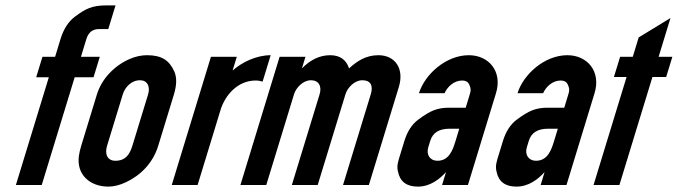

<svg xmlns="http://www.w3.org/2000/svg" viewBox="-20 -687 2556 713"><path d="M39 0H135L257.3 -400H327.3L350.6 -476H280.6L300.7 -542C308.3 -566.7 323.7 -579 347.1 -579H382.1L409 -667H376C321 -667 297.3 -654.2 258.1 -625C234 -607 216.2 -579.3 204.7 -542L184.6 -476H137.6L114.3 -400H161.3Z M339.8 -336 281.7 -146C277.4 -132 274.5 -119.2 272.9 -107.5C263.5 -37.6 315.1 6 382.2 6C402.9 6 424.9 0.5 448.2 -10.5C502.1 -35.9 547.8 -81.1 567.7 -146L625.8 -336C636.6 -371.3 637 -400 627.1 -422C608.9 -462.2 581.1 -482 526.4 -482C504.4 -482 482.4 -477.2 460.5 -467.5C405.4 -443.3 358 -395.5 339.8 -336ZM500 -389C527.3 -389 538.9 -365.9 529.8 -336L472.3 -148C463 -117.7 449.3 -90 408.6 -90C379 -90 367.9 -114.1 377.7 -146L435.8 -336C443.9 -362.6 467.2 -389 500 -389Z M955.2 -384 985.2 -482C931.7 -482 877.5 -455.4 843.8 -425L859.3 -476H763.3L617.8 0H713.8L799.1 -279C815.5 -332.7 862 -388 929.4 -388C938.6 -388 947.7 -386.3 955.2 -384Z M1206.2 -482C1168.2 -482 1133.2 -465.7 1101.2 -433L1114.3 -476H1018.3L872.8 0H968.8L1071.9 -337C1079.2 -361 1105 -389 1134.8 -389C1162.9 -389 1176.2 -367.5 1166.9 -337L1063.8 0H1159.8L1262.9 -337C1270.2 -361 1296 -389 1325.7 -389C1356.1 -389 1366.8 -369.5 1356.9 -337L1253.8 0H1349.8L1461.1 -364C1481.9 -431.9 1447.6 -482 1385.2 -482C1337.5 -482 1304.8 -459 1276.2 -433C1266.6 -463 1244.4 -482 1206.2 -482Z M1636.3 -48 1621.7 0H1717.7L1821.9 -341C1846.7 -422.2 1794.9 -482 1721 -482C1635.1 -482 1556.9 -409.5 1535.9 -341H1630.9C1641.3 -364.3 1665.2 -388 1696.3 -388C1708.9 -388 1717.5 -383.3 1722 -374C1731.1 -355 1727.9 -347.5 1721.9 -328L1709.4 -287H1645.4C1625.4 -287 1607.3 -283.8 1591 -277.5C1574.7 -271.2 1555.1 -259.3 1532.1 -242C1509.2 -224.7 1492.3 -198.3 1481.5 -163L1465 -109C1459.3 -90.3 1452.2 -70.7 1457.9 -50C1465.2 -12.7 1489.8 6 1531.8 6C1577.2 6 1612 -21.2 1636.3 -48ZM1649.5 -209H1685.5L1671.5 -163C1661.2 -129.4 1647.5 -90 1604.2 -90C1577.6 -90 1561.9 -111.9 1570.4 -140L1577.8 -164C1587.2 -194.9 1611.4 -209 1649.5 -209Z M2002.3 -48 1987.7 0H2083.7L2187.9 -341C2212.7 -422.2 2160.9 -482 2087 -482C2001.1 -482 1922.9 -409.5 1901.9 -341H1996.9C2007.3 -364.3 2031.2 -388 2062.3 -388C2074.9 -388 2083.5 -383.3 2088 -374C2097.1 -355 2093.9 -347.5 2087.9 -328L2075.4 -287H2011.4C1991.4 -287 1973.3 -283.8 1957 -277.5C1940.7 -271.2 1921.1 -259.3 1898.1 -242C1875.2 -224.7 1858.3 -198.3 1847.5 -163L1831 -109C1825.3 -90.3 1818.2 -70.7 1823.9 -50C1831.2 -12.7 1855.8 6 1897.8 6C1943.2 6 1978 -21.2 2002.3 -48ZM2015.5 -209H2051.5L2037.5 -163C2027.2 -129.4 2013.5 -90 1970.2 -90C1943.6 -90 1927.9 -111.9 1936.4 -140L1943.8 -164C1953.2 -194.9 1977.4 -209 2015.5 -209Z M2184.2 0H2280.2L2402.8 -401H2453.8L2476.8 -476H2425.8L2469.8 -620L2351.8 -548L2329.8 -476H2282.8L2259.8 -401H2306.8Z"/></svg>

Font: Din Kursivschrift
Style: Eng
Weight: 400
Version: Version 1.089